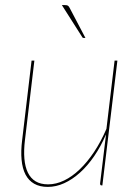

<svg xmlns="http://www.w3.org/2000/svg" viewBox="-20 -728 544 754"><path d="M61.5 0ZM115 -490 78 -178Q73 -137 75.8 -104.8Q78.5 -72.5 89.5 -50Q100.5 -27.5 120 -15.8Q139.5 -4 169 -4Q200 -4 231.8 -19.2Q263.5 -34.5 293.2 -63Q323 -91.5 349.8 -131.8Q376.5 -172 398 -222L430 -490H441L382 0H379Q375 0 374 -2.2Q373 -4.5 373 -7L396 -197V-199.5Q376 -153 350 -115Q324 -77 294 -50Q264 -23 232 -8.5Q200 6 168 6Q136 6 114.2 -6.5Q92.5 -19 80.2 -42.5Q68 -66 64.8 -100.2Q61.5 -134.5 67 -178L104 -490ZM235 -708Q242.5 -708 246.2 -706Q250 -704 253.5 -697L315.5 -579H309Q304 -579 302.5 -583L223 -708Z"/></svg>

Font: Lato Hairline
Style: Italic
Weight: 100
Italic angle: -7°
Designer: Lukasz Dziedzic
Foundry: tyPoland Lukasz Dziedzic
Version: Version 2.007; 2014-02-27